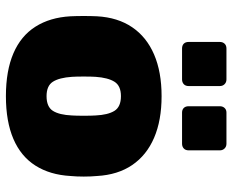

<svg xmlns="http://www.w3.org/2000/svg" viewBox="-90 -706 805 666"><g transform="rotate(90 313.0 -372.5)"><path d="M313 10Q225 10 164.5 -16Q104 -42 72 -92.5Q40 -143 36 -214Q35 -235 35 -260Q35 -285 36 -306Q40 -378 74 -428Q108 -478 168.5 -504Q229 -530 313 -530Q397 -530 457.5 -504Q518 -478 552 -428Q586 -378 590 -306Q592 -285 592 -260Q592 -235 590 -214Q586 -143 554 -92.5Q522 -42 461.5 -16Q401 10 313 10ZM313 -131Q350 -131 364 -153Q378 -175 380 -219Q381 -234 381 -260Q381 -286 380 -301Q378 -344 364 -366.5Q350 -389 313 -389Q277 -389 263 -366.5Q249 -344 246 -301Q245 -286 245 -260Q245 -234 246 -219Q249 -175 263 -153Q277 -131 313 -131ZM370 -601Q360 -601 354 -607Q348 -613 348 -624V-732Q348 -742 354 -748.5Q360 -755 370 -755H478Q488 -755 494.5 -748.5Q501 -742 501 -732V-624Q501 -613 494.5 -607Q488 -601 478 -601ZM148 -601Q137 -601 131 -607Q125 -613 125 -624V-732Q125 -742 131 -748.5Q137 -755 148 -755H255Q265 -755 271.5 -748.5Q278 -742 278 -732V-624Q278 -613 271.5 -607Q265 -601 255 -601Z"/></g></svg>

Font: Rubik ExtraBold
Style: Regular
Weight: 800
Designer: Hubert and Fischer
Foundry: Hubert and Fischer
Version: Version 2.300;gftools[0.9.30]